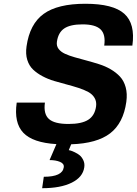

<svg xmlns="http://www.w3.org/2000/svg" viewBox="-20 -740 720 1010"><path d="M276.4 19V18.1Q152.3 10.7 102.5 -41.7Q52.7 -94.2 67.9 -200.2H216.3Q208 -140.6 237.1 -114.3Q266.1 -87.9 340.3 -87.9Q409.7 -87.9 444.1 -109.9Q478.5 -131.8 485.4 -180.2Q488.8 -205.6 477.5 -224.9Q466.3 -244.1 444.3 -256.1Q422.4 -268.1 392.8 -277.6Q363.3 -287.1 330.6 -295.7Q297.9 -304.2 265.1 -314Q232.4 -323.7 203.9 -338.9Q175.3 -354 154.3 -373.8Q133.3 -393.6 123.5 -424.8Q113.8 -456.1 119.6 -496.1Q136.2 -613.8 209.7 -667Q283.2 -720.2 429.2 -720.2Q575.2 -720.2 633.8 -667.7Q692.4 -615.2 676.3 -500H528.3Q536.6 -558.6 509.3 -585.2Q481.9 -611.8 414.1 -611.8Q349.6 -611.8 317.9 -590.3Q286.1 -568.8 279.3 -520Q276.4 -498.5 288.1 -482.9Q299.8 -467.3 322 -457Q344.2 -446.8 373.8 -438.5Q403.3 -430.2 436 -421.4Q468.8 -412.6 501.2 -402.3Q533.7 -392.1 562.3 -375.5Q590.8 -358.9 611.3 -336.9Q631.8 -314.9 641.1 -281Q650.4 -247.1 644.5 -204.1Q628.9 -92.3 559.6 -38.8Q490.2 14.6 354.5 19L341.8 49.8Q345.7 50.8 351.8 52.2Q357.9 53.7 373 60.8Q388.2 67.9 399.4 77.1Q410.6 86.4 418.5 103.3Q426.3 120.1 423.3 140.1Q416 191.9 357.4 220.9Q298.8 250 201.7 250L210.4 189.9Q308.6 189.9 315.4 140.1Q318.4 121.1 295.9 111.6Q273.4 102.1 240.7 102.1Z"/></svg>

Font: Fivo Sans
Style: Italic
Weight: 700
Designer: Alexander Slobzheninov
Foundry: Alexander Slobzheninov
Version: 1.0